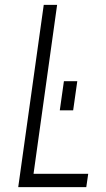

<svg xmlns="http://www.w3.org/2000/svg" viewBox="-20 -770 435 790"><path d="M215 -750 118 -55H343L335 0H55L160 -750ZM226 -316 243 -436H298L281 -316Z"/></svg>

Font: Mohave Light
Style: Italic
Weight: 300
Italic angle: -8°
Designer: Gumpita Rahayu
Foundry: Tokotype
Version: Version 2.003